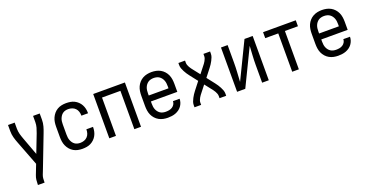

<svg xmlns="http://www.w3.org/2000/svg" viewBox="-32 -1215 4064 2118"><g transform="rotate(-20 2000.0 -156.5)"><path d="M148 215V208Q148 181 151 155Q154 129 164 104L209 -12L98 -301Q84 -336 74 -372.5Q64 -409 64 -447V-520H142V-447Q142 -431 144.5 -415.5Q147 -400 150.5 -385Q154 -370 159.5 -355Q165 -340 170 -325L248 -114L330 -326Q341 -355 349.5 -385Q358 -415 358 -447V-520H436V-447Q436 -409 426 -372.5Q416 -336 402 -301L260 68L236 129Q229 148 227.5 168Q226 188 226 208V215Z M747 8Q720 8 693.5 2.5Q667 -3 644 -16.5Q621 -30 603.5 -50.5Q586 -71 575 -95.5Q564 -120 560 -146.5Q556 -173 556 -200V-320Q556 -347 560 -373.5Q564 -400 575 -424.5Q586 -449 603.5 -469.5Q621 -490 644 -503.5Q667 -517 693.5 -522.5Q720 -528 747 -528Q772 -528 797 -524Q822 -520 844 -509Q866 -498 884.5 -480.5Q903 -463 915 -441Q927 -419 932.5 -394.5Q938 -370 938 -345V-340H860V-343Q860 -366 853 -388Q846 -410 830 -426.5Q814 -443 792 -450.5Q770 -458 747 -458Q730 -458 713.5 -454Q697 -450 683 -440Q669 -430 659.5 -416Q650 -402 644 -386.5Q638 -371 636 -354Q634 -337 634 -320V-200Q634 -183 636 -166Q638 -149 644 -133.5Q650 -118 659.5 -104Q669 -90 683 -80Q697 -70 713.5 -66Q730 -62 747 -62Q770 -62 792 -69.5Q814 -77 830 -93.5Q846 -110 853 -132Q860 -154 860 -177V-180H938V-175Q938 -150 932.5 -125.5Q927 -101 915 -79Q903 -57 884.5 -39.5Q866 -22 844 -11Q822 0 797 4Q772 8 747 8Z M1064 0V-520H1436V0H1358V-450H1142V0Z M1750 8Q1723 8 1696.5 2.5Q1670 -3 1646.5 -16Q1623 -29 1604.5 -49.5Q1586 -70 1575 -94.5Q1564 -119 1560 -146Q1556 -173 1556 -200V-320Q1556 -347 1560 -374Q1564 -401 1575 -425.5Q1586 -450 1604.5 -470.5Q1623 -491 1646.5 -504Q1670 -517 1696.5 -522.5Q1723 -528 1750 -528Q1777 -528 1803.5 -522.5Q1830 -517 1853.5 -504Q1877 -491 1895.5 -470.5Q1914 -450 1925 -425.5Q1936 -401 1940 -374Q1944 -347 1944 -320V-225H1634V-200Q1634 -183 1636 -166Q1638 -149 1644 -133Q1650 -117 1660.5 -103Q1671 -89 1685 -79.5Q1699 -70 1716 -66Q1733 -62 1750 -62Q1770 -62 1789.5 -65.5Q1809 -69 1826 -79.5Q1843 -90 1853.5 -107.5Q1864 -125 1864 -145H1942Q1942 -122 1934.5 -100Q1927 -78 1913.5 -59.5Q1900 -41 1881 -27.5Q1862 -14 1840.5 -6Q1819 2 1796 5Q1773 8 1750 8ZM1866 -295V-320Q1866 -337 1864 -354Q1862 -371 1856 -387Q1850 -403 1839.5 -417Q1829 -431 1815 -440.5Q1801 -450 1784 -454Q1767 -458 1750 -458Q1733 -458 1716 -454Q1699 -450 1685 -440.5Q1671 -431 1660.5 -417Q1650 -403 1644 -387Q1638 -371 1636 -354Q1634 -337 1634 -320V-295Z M2064 0V-26Q2064 -46 2071 -65Q2078 -84 2087.5 -102Q2097 -120 2108 -137Q2119 -154 2131 -169L2202 -260L2131 -351Q2119 -366 2108 -383Q2097 -400 2087.5 -418Q2078 -436 2071 -455Q2064 -474 2064 -494V-520H2142V-494Q2142 -480 2147 -466.5Q2152 -453 2159 -440.5Q2166 -428 2174.5 -416.5Q2183 -405 2192 -394L2250 -320L2308 -394Q2317 -405 2325.5 -416.5Q2334 -428 2341 -440.5Q2348 -453 2353 -466.5Q2358 -480 2358 -494V-520H2436V-494Q2436 -474 2429 -455Q2422 -436 2412.5 -418Q2403 -400 2392 -383Q2381 -366 2369 -351L2298 -260L2369 -169Q2381 -154 2392 -137Q2403 -120 2412.5 -102Q2422 -84 2429 -65Q2436 -46 2436 -26V0H2358V-26Q2358 -40 2353 -53.5Q2348 -67 2341 -79.5Q2334 -92 2325.5 -103.5Q2317 -115 2308 -126L2250 -200L2192 -126Q2183 -115 2174.5 -103.5Q2166 -92 2159 -79.5Q2152 -67 2147 -53.5Q2142 -40 2142 -26V0Z M2564 0V-520H2642V-312Q2642 -257 2638.5 -202Q2635 -147 2632 -91L2840 -520H2936V0H2858V-208Q2858 -263 2861.5 -318Q2865 -373 2868 -429L2660 0Z M3211 0V-450H3058V-520H3442V-450H3289V0Z M3750 8Q3723 8 3696.5 2.5Q3670 -3 3646.5 -16Q3623 -29 3604.5 -49.5Q3586 -70 3575 -94.5Q3564 -119 3560 -146Q3556 -173 3556 -200V-320Q3556 -347 3560 -374Q3564 -401 3575 -425.5Q3586 -450 3604.5 -470.5Q3623 -491 3646.5 -504Q3670 -517 3696.5 -522.5Q3723 -528 3750 -528Q3777 -528 3803.5 -522.5Q3830 -517 3853.5 -504Q3877 -491 3895.5 -470.5Q3914 -450 3925 -425.5Q3936 -401 3940 -374Q3944 -347 3944 -320V-225H3634V-200Q3634 -183 3636 -166Q3638 -149 3644 -133Q3650 -117 3660.5 -103Q3671 -89 3685 -79.5Q3699 -70 3716 -66Q3733 -62 3750 -62Q3770 -62 3789.5 -65.5Q3809 -69 3826 -79.5Q3843 -90 3853.5 -107.5Q3864 -125 3864 -145H3942Q3942 -122 3934.5 -100Q3927 -78 3913.5 -59.5Q3900 -41 3881 -27.5Q3862 -14 3840.5 -6Q3819 2 3796 5Q3773 8 3750 8ZM3866 -295V-320Q3866 -337 3864 -354Q3862 -371 3856 -387Q3850 -403 3839.5 -417Q3829 -431 3815 -440.5Q3801 -450 3784 -454Q3767 -458 3750 -458Q3733 -458 3716 -454Q3699 -450 3685 -440.5Q3671 -431 3660.5 -417Q3650 -403 3644 -387Q3638 -371 3636 -354Q3634 -337 3634 -320V-295Z"/></g></svg>

Font: Iosevka Term Curly
Style: Regular
Weight: 400
Designer: Belleve Invis
Foundry: Belleve Invis
Version: Version 32.3.0